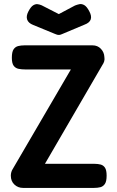

<svg xmlns="http://www.w3.org/2000/svg" viewBox="-20 -909 574 940"><path d="M93 11Q68 11 50.5 -5.5Q33 -22 33 -49Q33 -58 35.5 -66.5Q38 -75 42 -81L327 -569H103Q86 -569 71 -572Q56 -575 47 -587Q38 -599 38 -626Q38 -655 46.5 -667.5Q55 -680 69 -683.5Q83 -687 100 -687H433Q458 -687 474 -670Q490 -653 491 -630Q493 -618 490 -608.5Q487 -599 482 -592L200 -107H442Q459 -107 472.5 -103.5Q486 -100 494 -88Q502 -76 502 -49Q502 -21 493.5 -8.5Q485 4 471.5 7.5Q458 11 440 11ZM268 -840 347 -882Q357 -886 368.5 -888.5Q380 -891 392.5 -884Q405 -877 417 -854Q430 -830 424 -813.5Q418 -797 393 -788L286 -743Q283 -742 278.5 -740Q274 -738 268 -738Q262 -738 257 -740Q252 -742 249 -743L142 -787Q119 -796 113 -813Q107 -830 119 -853Q131 -876 142.5 -883Q154 -890 164.5 -888.5Q175 -887 184 -883Z"/></svg>

Font: Fredoka SemiCondensed Medium
Style: Regular
Weight: 500
Width: 4
Designer: Ben Nathan
Foundry: Milena B. Brandão, Ben Nathan
Version: Version 2.001